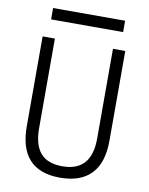

<svg xmlns="http://www.w3.org/2000/svg" viewBox="-93 -915 772 992"><g transform="rotate(10 293.0 -418.5)"><path d="M291 9.8Q76.2 9.8 76.2 -222.7V-693.4H140.6V-222.7Q140.6 -137.2 177.2 -93.8Q213.9 -50.3 293 -50.3Q445.3 -50.3 445.3 -222.7V-693.4H509.8V-222.7Q509.8 -106.4 454.1 -48.3Q398.4 9.8 291 9.8ZM104 -787.6V-847.2H481.9V-787.6Z"/></g></svg>

Font: Cascadia Code NF Light
Style: Regular
Weight: 300
Monospace: yes
Designer: Aaron Bell
Foundry: Saja Typeworks
Version: Version 2404.023; ttfautohint (v1.8.4)